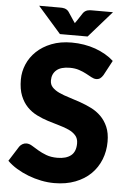

<svg xmlns="http://www.w3.org/2000/svg" viewBox="-61 -958 676 1010"><g transform="rotate(5 277.0 -453.0)"><path d="M473 -580.5Q465.5 -568.5 457.2 -562.5Q449 -556.5 436 -556.5Q424.5 -556.5 411.2 -563.8Q398 -571 381.2 -580Q364.5 -589 343 -596.2Q321.5 -603.5 294 -603.5Q246.5 -603.5 223.2 -583.2Q200 -563 200 -528.5Q200 -506.5 214 -492Q228 -477.5 250.8 -467Q273.5 -456.5 302.8 -447.8Q332 -439 362.5 -428.2Q393 -417.5 422.2 -403Q451.5 -388.5 474.2 -366Q497 -343.5 511 -311.2Q525 -279 525 -233.5Q525 -183 507.5 -139Q490 -95 456.8 -62.2Q423.5 -29.5 374.8 -10.8Q326 8 264 8Q230 8 194.8 1Q159.5 -6 126.5 -18.8Q93.5 -31.5 64.5 -49Q35.5 -66.5 14 -88L64 -167Q70 -175.5 79.8 -181.2Q89.5 -187 101 -187Q116 -187 131.2 -177.5Q146.5 -168 165.8 -156.5Q185 -145 210 -135.5Q235 -126 269 -126Q315 -126 340.5 -146.2Q366 -166.5 366 -210.5Q366 -236 352 -252Q338 -268 315.2 -278.5Q292.5 -289 263.5 -297Q234.5 -305 204 -314.8Q173.5 -324.5 144.5 -338.8Q115.5 -353 92.8 -376.2Q70 -399.5 56 -434.2Q42 -469 42 -520Q42 -561 58.5 -600Q75 -639 107 -669.5Q139 -700 185.5 -718.2Q232 -736.5 292 -736.5Q325.5 -736.5 357.2 -731.2Q389 -726 417.5 -715.8Q446 -705.5 470.8 -691.2Q495.5 -677 515 -659ZM494 -914.5 372 -775.5H226L104 -914.5H216Q220.5 -914.5 226.2 -914.2Q232 -914 238 -912.2Q244 -910.5 249.8 -907Q255.5 -903.5 260.5 -897L290 -852.5Q292.5 -849 294.8 -845.8Q297 -842.5 299 -839.5Q301 -842.5 303.2 -845.8Q305.5 -849 308 -852.5L337 -896.5Q342 -903 348 -906.8Q354 -910.5 360 -912.2Q366 -914 371.8 -914.2Q377.5 -914.5 382 -914.5Z"/></g></svg>

Font: Lato
Style: Regular
Weight: 900
Designer: Lukasz Dziedzic with Adam Twardoch and Botio Nikoltchev
Foundry: tyPoland Lukasz Dziedzic
Version: Version 2.010; 2014-09-01; http://www.latofonts.com/; ttfaut